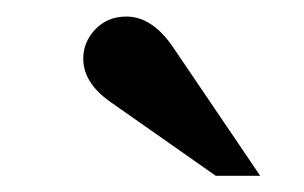

<svg xmlns="http://www.w3.org/2000/svg" viewBox="-20 -730 367 232"><path d="M294.4 -517.6H240.7L113.3 -606.9Q80.6 -629.9 80.6 -659.2Q80.6 -679.2 95.2 -694.6Q109.9 -710 132.8 -710Q164.1 -710 189.5 -672.4Z"/></svg>

Font: Dai Banna SIL Book
Style: BoldOblique
Weight: 700
Italic angle: -11°
Designer: Victor Gaultney
Foundry: SIL International
Version: Version 2.000